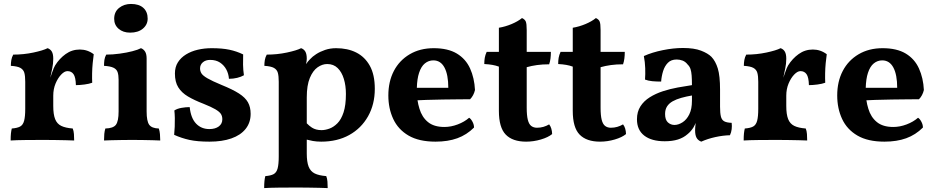

<svg xmlns="http://www.w3.org/2000/svg" viewBox="-20 -712 4756 977"><path d="M108.4 -295.9Q108.4 -325.2 103.8 -341.6Q99.1 -357.9 83.7 -366.5Q68.4 -375 35.2 -377Q35.2 -392.1 37.6 -406.5Q40 -420.9 47.4 -434.1Q100.1 -434.1 149.7 -444.6Q199.2 -455.1 222.2 -466.8Q236.3 -461.9 243.7 -449.5Q251 -437 251 -413.1Q251 -388.2 245.6 -362.8Q241.2 -342.3 235.8 -316.4Q240.7 -330.1 245.6 -344.2Q253.4 -367.2 260.3 -378.9Q282.2 -414.1 314.2 -437Q346.2 -460 386.2 -460Q425.3 -460 457 -436Q454.1 -416 451.7 -390.6Q449.2 -365.2 448.7 -339.1Q448.2 -313 449.2 -291Q434.1 -285.2 409.7 -282Q385.3 -278.8 366.2 -278.8Q365.2 -318.8 354.2 -334.5Q343.3 -350.1 323.2 -350.1Q308.1 -350.1 291.3 -332.5Q274.4 -314.9 262.7 -286.9Q251 -258.8 251 -225.1V-172.9Q251 -129.9 260.5 -106Q270 -82 291.5 -71.5Q313 -61 350.1 -58.1Q355 -45.9 356.2 -30Q357.4 -14.2 357.4 2.9Q340.3 2 314.7 1.5Q289.1 1 260 0.5Q231 0 203.1 0Q158.2 0 110.1 0.5Q62 1 34.2 2.9Q34.2 -18.1 35.6 -32.5Q37.1 -46.9 40 -58.1Q67.4 -60.1 82.3 -68.1Q97.2 -76.2 102.8 -97.7Q108.4 -119.1 108.4 -158.2Z M509.3 2.9Q509.3 -15.1 510.7 -30.5Q512.2 -45.9 516.1 -58.1Q556.2 -59.1 569.8 -77.1Q583.5 -95.2 583.5 -145V-306.2Q583.5 -330.1 578.4 -345Q573.2 -359.9 557.4 -367.4Q541.5 -375 509.3 -377Q509.3 -392.1 511.2 -406.5Q513.2 -420.9 520.5 -434.1Q553.2 -434.1 588.9 -439Q624.5 -443.8 653.8 -451.4Q683.1 -459 697.3 -466.8Q710.4 -461.9 718.3 -449.5Q726.1 -437 726.1 -414.1V-145Q726.1 -95.2 739.3 -77.1Q752.4 -59.1 788.1 -58.1Q792.5 -45.9 793.9 -29.5Q795.4 -13.2 795.4 2.9Q780.3 2 757.3 1.5Q734.4 1 707.3 0.5Q680.2 0 653.3 0Q626.5 0 598.4 0.5Q570.3 1 547.4 1.5Q524.4 2 509.3 2.9ZM642.1 -545.9Q606.4 -545.9 583.7 -565.4Q561 -585 561 -616.2Q561 -651.9 586.2 -671.9Q611.3 -691.9 646.5 -691.9Q687.5 -691.9 709.5 -671.9Q731.4 -651.9 731.4 -617.2Q731.4 -586.9 707.3 -566.4Q683.1 -545.9 642.1 -545.9Z M1217.3 -435.1Q1216.3 -410.2 1216.8 -382.6Q1217.3 -355 1221.2 -329.1Q1207 -320.8 1187 -315.9Q1167 -311 1145 -311Q1143.1 -336.9 1131.6 -358.4Q1120.1 -379.9 1099.6 -393.6Q1079.1 -407.2 1049.3 -407.2Q1026.4 -407.2 1012.2 -395Q998 -382.8 998 -363.8Q998 -350.1 1005.1 -338.6Q1012.2 -327.1 1035.6 -313.5Q1059.1 -299.8 1107.4 -279.8Q1164.1 -256.8 1196 -236.3Q1228 -215.8 1241.7 -191.4Q1255.4 -167 1255.4 -132.8Q1255.4 -87.9 1229.7 -55.9Q1204.1 -23.9 1157.2 -7.6Q1110.4 8.8 1046.4 8.8Q984.4 8.8 944.3 0Q904.3 -8.8 866.2 -25.9Q868.2 -44.9 869.1 -67.4Q870.1 -89.8 869.6 -111.8Q869.1 -133.8 867.2 -149.9Q881.3 -159.2 903.3 -163.1Q925.3 -167 945.3 -167Q951.2 -110.8 977.8 -83Q1004.4 -55.2 1045.4 -55.2Q1075.2 -55.2 1093.3 -68.6Q1111.3 -82 1111.3 -105Q1111.3 -121.1 1103.8 -132.6Q1096.2 -144 1075.7 -156Q1055.2 -168 1015.1 -184.1Q968.3 -202.1 936.3 -221.2Q904.3 -240.2 887.2 -267.6Q870.1 -294.9 870.1 -337.9Q870.1 -371.1 885.3 -395Q900.4 -418.9 926.8 -435.1Q953.1 -451.2 986.6 -459Q1020 -466.8 1057.1 -466.8Q1110.4 -466.8 1147.2 -459Q1184.1 -451.2 1217.3 -435.1Z M1537.1 -385.7Q1548.3 -401.9 1558.1 -411.1Q1569.3 -423.8 1588.9 -436.5Q1608.4 -449.2 1634.3 -458Q1660.2 -466.8 1690.4 -466.8Q1749 -466.8 1792.7 -444.8Q1836.4 -422.9 1861.8 -377.4Q1887.2 -332 1887.2 -259.8Q1887.2 -181.2 1852.8 -120.1Q1818.4 -59.1 1757.3 -25.1Q1696.3 8.8 1614.3 8.8Q1591.3 8.8 1572.3 5.4Q1557.6 2.9 1541 -1.5V68.8Q1541 111.8 1550.5 136Q1560.1 160.2 1581.5 170.7Q1603 181.2 1640.1 184.1Q1645 195.8 1646.2 211.9Q1647.5 228 1647.5 245.1Q1630.4 244.1 1604.7 243.7Q1579.1 243.2 1550 242.7Q1521 242.2 1493.2 242.2Q1448.2 242.2 1400.1 242.7Q1352.1 243.2 1324.2 245.1Q1324.2 224.1 1325.7 209.5Q1327.1 194.8 1330.1 184.1Q1357.4 182.1 1372.3 174.1Q1387.2 166 1392.8 144.5Q1398.4 123 1398.4 84V-295.9Q1398.4 -325.2 1393.8 -341.6Q1389.2 -357.9 1373.8 -366.5Q1358.4 -375 1325.2 -377Q1325.2 -392.1 1327.6 -406.5Q1330.1 -420.9 1337.4 -434.1Q1390.1 -434.1 1439.7 -444.6Q1489.3 -455.1 1512.2 -466.8Q1526.4 -461.9 1533.7 -449.5Q1541 -437 1541 -413.1Q1541 -400.4 1537.1 -385.7ZM1541 -84.5Q1553.7 -71.3 1567.4 -62.5Q1587.4 -49.8 1616.2 -49.8Q1634.3 -49.8 1655.8 -57.4Q1677.2 -64.9 1696.8 -84.5Q1716.3 -104 1728.3 -140.4Q1740.2 -176.8 1740.2 -233.9Q1740.2 -275.9 1729.7 -310.5Q1719.2 -345.2 1698.2 -365.7Q1677.2 -386.2 1645 -386.2Q1620.1 -386.2 1596.2 -369.6Q1572.3 -353 1556.6 -315.4Q1541 -277.8 1541 -216.3Z M2101.1 -265.1H2261.2Q2261.2 -332 2241.7 -368.4Q2222.2 -404.8 2185.1 -404.8Q2161.1 -404.8 2142.1 -389.4Q2123 -374 2112.3 -340.8Q2102.5 -311 2101.1 -265.1ZM2104.5 -201.7Q2107.9 -179.7 2114.3 -159.2Q2127 -116.2 2157.5 -91.1Q2188 -65.9 2241.2 -65.9Q2274.9 -65.9 2309.1 -78.9Q2343.3 -91.8 2367.2 -112.8Q2376 -107.9 2384 -93Q2392.1 -78.1 2392.1 -63Q2355 -25.9 2307.1 -8.5Q2259.3 8.8 2196.3 8.8Q2111.8 8.8 2058.8 -22.2Q2005.9 -53.2 1981 -106.7Q1956.1 -160.2 1956.1 -226.1Q1956.1 -296.9 1984.1 -350.8Q2012.2 -404.8 2064.7 -435.8Q2117.2 -466.8 2187 -466.8Q2259.3 -466.8 2304.7 -439.5Q2350.1 -412.1 2372.1 -363.5Q2394 -314.9 2397 -253.9Q2390.1 -225.1 2372.1 -207Q2347.2 -207 2311 -206.5Q2274.9 -206.1 2233.4 -205.6Q2191.9 -205.1 2149.4 -203.6Q2126.5 -202.6 2104.5 -201.7Z M2657.2 8.8Q2588.4 8.8 2553.5 -27.1Q2518.6 -63 2518.6 -147.9V-373Q2502.4 -378.9 2485.4 -381.8Q2468.3 -384.8 2444.3 -386.2Q2444.3 -403.8 2446.8 -418Q2449.2 -432.1 2456.5 -448.2H2518.6V-570.8Q2551.3 -576.2 2583.3 -589.6Q2615.2 -603 2636.2 -620.1Q2650.4 -613.8 2655.3 -602.8Q2660.2 -591.8 2660.2 -559.1V-448.2H2783.2Q2783.2 -430.2 2781.2 -414.6Q2779.3 -398.9 2774.4 -384.8Q2740.2 -384.8 2712.4 -380.9Q2684.6 -377 2660.2 -370.1V-164.1Q2660.2 -125 2665.8 -102.5Q2671.4 -80.1 2683.3 -71Q2695.3 -62 2712.4 -62Q2729.5 -62 2744.9 -66.4Q2760.3 -70.8 2774.4 -79.1Q2788.6 -61 2789.6 -29.8Q2769.5 -13.2 2732.4 -2.2Q2695.3 8.8 2657.2 8.8Z M3033.2 8.8Q2964.4 8.8 2929.4 -27.1Q2894.5 -63 2894.5 -147.9V-373Q2878.4 -378.9 2861.3 -381.8Q2844.2 -384.8 2820.3 -386.2Q2820.3 -403.8 2822.8 -418Q2825.2 -432.1 2832.5 -448.2H2894.5V-570.8Q2927.2 -576.2 2959.2 -589.6Q2991.2 -603 3012.2 -620.1Q3026.4 -613.8 3031.2 -602.8Q3036.1 -591.8 3036.1 -559.1V-448.2H3159.2Q3159.2 -430.2 3157.2 -414.6Q3155.3 -398.9 3150.4 -384.8Q3116.2 -384.8 3088.4 -380.9Q3060.5 -377 3036.1 -370.1V-164.1Q3036.1 -125 3041.7 -102.5Q3047.4 -80.1 3059.3 -71Q3071.3 -62 3088.4 -62Q3105.5 -62 3120.8 -66.4Q3136.2 -70.8 3150.4 -79.1Q3164.6 -61 3165.5 -29.8Q3145.5 -13.2 3108.4 -2.2Q3071.3 8.8 3033.2 8.8Z M3412.1 -76.2Q3432.1 -76.2 3453.1 -89.6Q3474.1 -103 3487.5 -130.1Q3501 -157.2 3501 -199.2V-226.1Q3472.2 -221.2 3446.8 -214.1Q3421.4 -207 3402.8 -196.5Q3384.3 -186 3374.3 -170.4Q3364.3 -154.8 3364.3 -131.8Q3364.3 -102.1 3378.7 -89.1Q3393.1 -76.2 3412.1 -76.2ZM3520.5 -86.4Q3515.1 -75.2 3509.3 -64.5Q3496.1 -43 3478 -28.8Q3458 -11.2 3429.7 -2.2Q3401.4 6.8 3362.3 6.8Q3295.4 6.8 3258.3 -22Q3221.2 -50.8 3221.2 -105Q3221.2 -143.1 3238.8 -170.7Q3256.3 -198.2 3286.4 -217Q3316.4 -235.8 3353.3 -247.8Q3390.1 -259.8 3428.7 -266.8Q3467.3 -273.9 3501 -278.8Q3501 -308.1 3499.5 -327.6Q3498 -347.2 3493.7 -360.6Q3489.3 -374 3479 -383.8Q3468.3 -397.9 3453.6 -403.6Q3439 -409.2 3423.3 -409.2Q3395 -409.2 3378.7 -392.6Q3362.3 -376 3354.2 -350.1Q3346.2 -324.2 3344.2 -296.9Q3320.3 -296.9 3299.3 -298.8Q3278.3 -300.8 3262.2 -307.1Q3264.2 -334 3263.2 -365Q3262.2 -396 3256.3 -426.8Q3298.3 -445.8 3352.8 -456.8Q3407.2 -467.8 3455.1 -467.8Q3512.2 -467.8 3547.1 -454.3Q3582 -440.9 3600.1 -422.9Q3621.1 -400.9 3632.6 -363.5Q3644 -326.2 3644 -255.9V-168.9Q3644 -137.2 3648.2 -119.6Q3652.3 -102.1 3664.8 -95Q3677.2 -87.9 3703.1 -86.9Q3705.1 -70.8 3703.1 -54.4Q3701.2 -38.1 3694.3 -23.9Q3658.2 -22.9 3619.6 -14.4Q3581.1 -5.9 3548.3 8.8Q3531.2 2 3524.2 -11.5Q3517.1 -24.9 3517.1 -48.8Q3517.1 -61 3519 -77.6Q3519.5 -82 3520.5 -86.4Z M3838.4 -295.9Q3838.4 -325.2 3833.7 -341.6Q3829.1 -357.9 3813.7 -366.5Q3798.3 -375 3765.1 -377Q3765.1 -392.1 3767.6 -406.5Q3770 -420.9 3777.3 -434.1Q3830.1 -434.1 3879.6 -444.6Q3929.2 -455.1 3952.1 -466.8Q3966.3 -461.9 3973.6 -449.5Q3981 -437 3981 -413.1Q3981 -388.2 3975.6 -362.8Q3971.2 -342.3 3965.8 -316.4Q3970.7 -330.1 3975.6 -344.2Q3983.4 -367.2 3990.2 -378.9Q4012.2 -414.1 4044.2 -437Q4076.2 -460 4116.2 -460Q4155.3 -460 4187 -436Q4184.1 -416 4181.6 -390.6Q4179.2 -365.2 4178.7 -339.1Q4178.2 -313 4179.2 -291Q4164.1 -285.2 4139.6 -282Q4115.2 -278.8 4096.2 -278.8Q4095.2 -318.8 4084.2 -334.5Q4073.2 -350.1 4053.2 -350.1Q4038.1 -350.1 4021.2 -332.5Q4004.4 -314.9 3992.7 -286.9Q3981 -258.8 3981 -225.1V-172.9Q3981 -129.9 3990.5 -106Q4000 -82 4021.5 -71.5Q4043 -61 4080.1 -58.1Q4085 -45.9 4086.2 -30Q4087.4 -14.2 4087.4 2.9Q4070.3 2 4044.7 1.5Q4019 1 3990 0.5Q3960.9 0 3933.1 0Q3888.2 0 3840.1 0.5Q3792 1 3764.2 2.9Q3764.2 -18.1 3765.6 -32.5Q3767.1 -46.9 3770 -58.1Q3797.4 -60.1 3812.3 -68.1Q3827.1 -76.2 3832.8 -97.7Q3838.4 -119.1 3838.4 -158.2Z M4385.3 -265.1H4545.4Q4545.4 -332 4525.9 -368.4Q4506.3 -404.8 4469.2 -404.8Q4445.3 -404.8 4426.3 -389.4Q4407.2 -374 4396.5 -340.8Q4386.7 -311 4385.3 -265.1ZM4388.7 -201.7Q4392.1 -179.7 4398.4 -159.2Q4411.1 -116.2 4441.7 -91.1Q4472.2 -65.9 4525.4 -65.9Q4559.1 -65.9 4593.3 -78.9Q4627.4 -91.8 4651.4 -112.8Q4660.2 -107.9 4668.2 -93Q4676.3 -78.1 4676.3 -63Q4639.2 -25.9 4591.3 -8.5Q4543.5 8.8 4480.5 8.8Q4396 8.8 4343 -22.2Q4290 -53.2 4265.1 -106.7Q4240.2 -160.2 4240.2 -226.1Q4240.2 -296.9 4268.3 -350.8Q4296.4 -404.8 4348.9 -435.8Q4401.4 -466.8 4471.2 -466.8Q4543.5 -466.8 4588.9 -439.5Q4634.3 -412.1 4656.2 -363.5Q4678.2 -314.9 4681.2 -253.9Q4674.3 -225.1 4656.2 -207Q4631.3 -207 4595.2 -206.5Q4559.1 -206.1 4517.6 -205.6Q4476.1 -205.1 4433.6 -203.6Q4410.6 -202.6 4388.7 -201.7Z"/></svg>

Font: Abu Sayed
Style: Regular
Weight: 400
Designer: Jayed Ahsan Saad
Foundry: Codepotro
Version: Codepotro Abu Sayed;Version 0.800